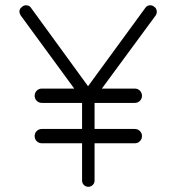

<svg xmlns="http://www.w3.org/2000/svg" viewBox="-20 -717 726 737"><path d="M295 -24V-167H141Q129 -167 121 -175Q113 -183 113 -195Q113 -206 121 -214Q129 -222 141 -222H295V-322H141Q129 -322 121 -330Q113 -338 113 -349Q113 -361 121 -369Q129 -377 141 -377H265L60 -657Q47 -678 65 -691Q73 -698 83.5 -696.5Q94 -695 99 -687L318 -386L538 -687Q543 -695 553.5 -696.5Q564 -698 572 -691Q580 -686 581.5 -675.5Q583 -665 577 -657L371 -377H497Q509 -377 517 -369Q525 -361 525 -349Q525 -338 517 -330Q509 -322 497 -322H343V-222H497Q509 -222 517 -214Q525 -206 525 -195Q525 -183 517 -175Q509 -167 497 -167H343V-24Q343 -14 336 -7Q329 0 319 0Q309 0 302 -7Q295 -14 295 -24Z"/></svg>

Font: Quicksand
Style: Regular
Weight: 400
Designer: Andrew Paglinawan
Foundry: Andrew Paglinawan
Version: 1.002